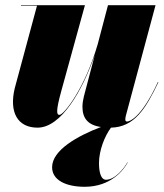

<svg xmlns="http://www.w3.org/2000/svg" viewBox="-20 -480 628 737"><path d="M470 144 469 143C458 164 422 210 387 210C368 210 360 183 360 146C360 97 382 42 406 10C495 8 538.5 -61 588 -164.5L586 -165C520.5 -23 475 -13.5 467.5 -13.5C463 -13.5 461 -16.5 461 -21C461 -25 461.5 -29 463 -35.5L577 -460H394.5L355 -310C306 -141.5 225.5 -39 208 -39C197 -39 194 -53.5 215.5 -131.5L306 -460H60.5V-458H122L36.5 -141C14.5 -49 47.5 10 124 10C215 10 296.5 -132.5 344 -269.5L302 -110C299 -98.5 296.5 -83 296.5 -70C296.5 -27 316.5 0 367.5 7.5C277 42 180 96.5 180 162C180 212 234 237 305 237C406 237 455 172 470 144Z"/></svg>

Font: Bodoni* 96pt Fatface
Style: Italic
Weight: 900
Italic angle: -13°
Version: Version 2.3